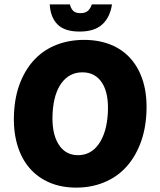

<svg xmlns="http://www.w3.org/2000/svg" viewBox="-20 -844 732 876"><path d="M328 12Q260 12 206 -11Q152 -34 114.5 -77.5Q77 -121 58.5 -184.5Q40 -248 44 -328Q48 -408 73.5 -470.5Q99 -533 140.5 -575.5Q182 -618 239 -640Q296 -662 364 -662Q431 -662 485.5 -640Q540 -618 577.5 -575Q615 -532 633.5 -470Q652 -408 648 -328Q644 -248 618.5 -184.5Q593 -121 551.5 -77.5Q510 -34 452.5 -11Q395 12 328 12ZM336 -136Q395 -136 431 -187.5Q467 -239 472 -328Q477 -417 446 -465.5Q415 -514 356 -514Q297 -514 261 -465.5Q225 -417 220 -328Q215 -239 246 -187.5Q277 -136 336 -136ZM343 -700Q275 -700 242.5 -732.5Q210 -765 207 -824H299Q303 -806 313.5 -795Q324 -784 347 -784Q370 -784 381.5 -795Q393 -806 399 -824H491Q482 -765 446.5 -732.5Q411 -700 343 -700Z"/></svg>

Font: Kilde Sans Black
Style: Regular
Weight: 900
Italic angle: -3°
Designer: Paul D. Hunt
Foundry: Adobe Systems Incorporated
Version: Version 1.050;PS Version 1.000;hotconv 1.0.70;makeotf.lib2.5